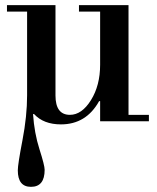

<svg xmlns="http://www.w3.org/2000/svg" viewBox="-20 -470 610 744"><path d="M478 -450V-25H557V0H368V-78H364Q314 12 216 12Q149 12 112 -28H108Q113 46 133 108.5Q153 171 153 188Q153 254 100 254Q49 254 49 190Q49 167 67 73.5Q85 -20 85 -101V-425H7V-450H195V-100Q195 -25 251 -25Q297 -25 332.5 -82Q368 -139 368 -219V-425H286V-450Z"/></svg>

Font: Libre Bodoni
Style: Regular
Weight: 400
Designer: Pablo Impallari, Rodrigo Fuenzalida
Foundry: Pablo Impallari, Rodrigo Fuenzalida
Version: Version 1.001